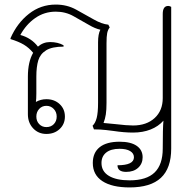

<svg xmlns="http://www.w3.org/2000/svg" viewBox="-20 -580 851 840"><path d="M729 -550V70Q729 156 684 198Q639 240 547 240Q470 240 428 212.5Q386 185 386 133Q386 88 416 64Q446 40 503 40Q552 40 578 58Q604 76 604 108Q604 136 584.5 154Q565 172 532 172Q494 172 494 143Q566 143 566 108Q566 91 549.5 81Q533 71 503 71Q465 71 444.5 87.5Q424 104 424 133Q424 170 456.5 189.5Q489 209 547 209Q621 209 656.5 174.5Q692 140 692 70Q692 -19 695 -52Q673 -27 639 -13.5Q605 0 562 0Q523 0 477 -7Q470 -8 444.5 -11Q419 -14 391 -14L385 -30Q397 -41 403 -64Q409 -87 409 -130V-395Q409 -431 419 -450Q396 -455 369 -471L302 -509Q267 -529 224 -529Q174 -529 134 -501Q94 -473 69 -427Q117 -414 146 -376Q169 -396 199 -396Q233 -396 258 -382V-376Q208 -376 182 -360Q156 -344 147.5 -316Q139 -288 139 -245V-171Q139 -146 137 -134Q158 -146 183 -146Q218 -146 241 -124.5Q264 -103 264 -70Q264 -37 241 -15.5Q218 6 183 6Q148 6 125 -18.5Q102 -43 102 -80V-245Q102 -309 125 -349Q107 -371 84.5 -384.5Q62 -398 26 -409V-413Q55 -479 106.5 -519.5Q158 -560 224 -560Q273 -560 313 -538L390 -495Q425 -475 454 -472L460 -460Q452 -450 449 -435.5Q446 -421 446 -391V-130Q446 -99 443 -79.5Q440 -60 433 -42Q448 -41 485 -37Q535 -31 562 -31Q621 -31 656.5 -63.5Q692 -96 692 -151V-519Q692 -554 716 -554Q722 -554 729 -550ZM139 -70Q139 -50 151.5 -37Q164 -24 183 -24Q203 -24 215.5 -37Q228 -50 228 -70Q228 -90 215 -103.5Q202 -117 183 -117Q164 -117 151.5 -103.5Q139 -90 139 -70Z"/></svg>

Font: Thasadith
Style: Regular
Weight: 400
Designer: Cadson Demak Co.,Ltd.
Foundry: Cadson Demak Co.,Ltd.
Version: Version 1.000; ttfautohint (v1.6)